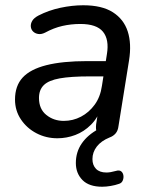

<svg xmlns="http://www.w3.org/2000/svg" viewBox="-20 -516 573 729"><path d="M368 193Q318 193 293 167.5Q268 142 268 103Q268 61 290.5 28.5Q313 -4 354 -26L348 -12Q345 -19 344.5 -27Q344 -35 345 -44L357 -121L365 -109Q352 -69 325.5 -42.5Q299 -16 266 -3.5Q233 9 198 9Q155 9 118.5 -10Q82 -29 59.5 -62.5Q37 -96 37 -138Q37 -190 66 -221.5Q95 -253 156 -268.5Q217 -284 312 -284H393L384 -226H322Q249 -226 207 -218.5Q165 -211 146.5 -193Q128 -175 128 -144Q128 -102 156 -79.5Q184 -57 222 -57Q257 -57 287.5 -73Q318 -89 339.5 -118.5Q361 -148 367 -190L386 -311Q395 -366 371 -395.5Q347 -425 285 -425Q250 -425 217 -417.5Q184 -410 151 -392Q137 -385 125 -387Q113 -389 105.5 -396.5Q98 -404 97 -415Q96 -426 102.5 -437Q109 -448 126 -457Q165 -477 209.5 -486.5Q254 -496 296 -496Q367 -496 408.5 -469.5Q450 -443 465 -396.5Q480 -350 470 -287L430 -38Q428 -20 419 -9.5Q410 1 396 6Q364 19 347.5 40.5Q331 62 331 88Q331 111 344.5 125Q358 139 384 139Q392 139 400.5 137.5Q409 136 420 133Q433 129 440 134.5Q447 140 448.5 150Q450 160 446 169.5Q442 179 432 182Q418 187 400.5 190Q383 193 368 193Z"/></svg>

Font: Nunito ExtraLight Medium
Style: Italic
Weight: 500
Italic angle: -9°
Version: Version 3.602